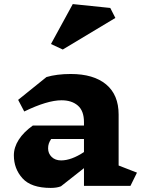

<svg xmlns="http://www.w3.org/2000/svg" viewBox="-20 -912 705 942"><path d="M620 0H392V-87L279 2Q259 10 229 10Q133 10 90.5 -37Q48 -84 48 -150Q48 -189 72 -226.5Q96 -264 141 -296H392V-313Q392 -368 362 -394Q332 -420 282 -420Q212 -420 99 -365L69 -422L208 -534Q259 -549 327 -549Q439 -549 500.5 -498Q562 -447 562 -350V-100L652 -65ZM392 -166V-230H231Q223 -218 219.5 -207.5Q216 -197 216 -184Q216 -159 233.5 -142Q251 -125 280 -125Q330 -125 392 -166ZM546 -824 288 -669 230 -696 337 -892 521 -873Z"/></svg>

Font: InknutAntiqua
Style: Bold
Weight: 700
Designer: Claus Eggers Srensen
Foundry: Claus Eggers Srensen
Version: Version 1.000; ttfautohint (v1.2) -l 7 -r 28 -G 50 -x 13 -D 